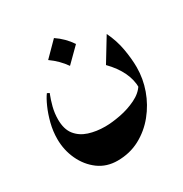

<svg xmlns="http://www.w3.org/2000/svg" viewBox="-121 -395 638 668"><g transform="rotate(-30 198.0 -61.0)"><path d="M351.1 -221.7Q369.6 -184.1 376.7 -143.6Q383.8 -103 383.8 -69.3Q383.8 -23.9 368.2 20Q352.5 64 323.2 100.1Q293.9 136.2 253.7 157.7Q213.4 179.2 164.1 179.2Q120.6 179.2 88.1 155.3Q55.7 131.3 37.6 92.5Q19.5 53.7 19.5 9.3Q19.5 -22 27.3 -52.7Q35.2 -83.5 46.4 -108.6Q57.6 -133.8 67.9 -147.5L76.7 -143.1Q67.9 -121.1 61.8 -97.2Q55.7 -73.2 55.7 -48.3Q55.7 -9.3 73.5 13.2Q91.3 35.6 121.1 45.2Q150.9 54.7 186 54.7Q212.9 54.7 247.6 48.1Q282.2 41.5 312.7 26.6Q343.3 11.7 357.4 -12.2L355 -2.4Q355.5 -67.4 294.9 -129.4ZM185.1 -301.3Q219.2 -278.3 241.2 -245.1L185.1 -189.5Q163.1 -221.2 129.4 -245.1Z"/></g></svg>

Font: Lateef
Style: Bold
Weight: 700
Designer: SIL International
Foundry: SIL International
Version: Version 4.200